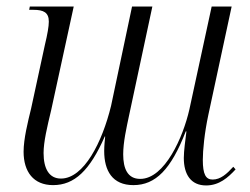

<svg xmlns="http://www.w3.org/2000/svg" viewBox="-20 -556 762 586"><path d="M609 10C649 10 676 -14 699 -39L692 -47C672 -25 653 -8 629 -8C608 -8 599 -24 599 -68C599 -97 604 -150 616 -206L687 -536H626L558 -222C539 -138 483 -10 408 -10C369 -10 356 -42 356 -85C356 -122 366 -166 374 -204L445 -536H383L319 -233C292 -122 236 -11 166 -11C130 -11 113 -41 113 -89C113 -123 124 -169 136 -219L205 -536H71L69 -526H82C113 -526 129 -518 129 -490C129 -476 125 -452 117 -419L75 -225C65 -184 52 -132 52 -93C52 -32 82 9 142 9C207 9 254 -35 300 -140L301 -139C300 -130 298 -111 298 -95C298 -35 323 9 387 9C455 9 502 -39 547 -155H549C546 -130 541 -96 541 -74C541 -23 563 10 609 10Z"/></svg>

Font: Noto Serif Display Condensed Light
Style: Italic
Weight: 300
Width: 3
Italic angle: -12°
Designer: Monotype Design Team
Foundry: Monotype Imaging Inc.
Version: Version 2.009